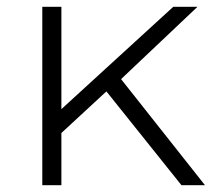

<svg xmlns="http://www.w3.org/2000/svg" viewBox="-20 -543 621 563"><path d="M581 0H512L292 -275L160 -153V0H104V-523H160V-223L488 -523H559L335 -311Z"/></svg>

Font: Montserrat-Alt1 Light
Style: Regular
Weight: 300
Designer: Differentunic
Foundry: Differentunic
Version: Version 7.222